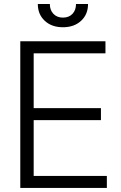

<svg xmlns="http://www.w3.org/2000/svg" viewBox="-20 -932 602 952"><path d="M80.6 0V-727.5H502.9V-667.5H147V-396H480.5V-336.4H147V-59.6H509.8V0ZM292 -796.9Q236.3 -796.9 201.9 -828.9Q167.5 -860.8 167.5 -912.1H227.1Q227.1 -881.8 244.9 -863.3Q262.7 -844.7 292 -844.7Q321.8 -844.7 339.4 -863.3Q356.9 -881.8 356.9 -912.1H416.5Q416.5 -860.8 382.1 -828.9Q347.7 -796.9 292 -796.9Z"/></svg>

Font: Inter Tight Light
Style: Regular
Weight: 300
Designer: Rasmus Andersson
Foundry: rsms
Version: Version 3.004